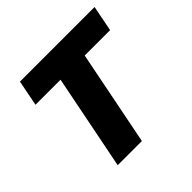

<svg xmlns="http://www.w3.org/2000/svg" viewBox="-140 -656 786 786"><g transform="rotate(-45 253.5 -262.5)"><path d="M116 0 198 -413H53L75 -525H507L485 -413H338L256 0Z"/></g></svg>

Font: Aneliza
Style: Bold Italic
Weight: 700
Italic angle: -11.31°
Designer: Mike Abbink, Paul van der Laan, Pieter van Rosmalen
Foundry: Bold Monday
Version: Version 3.0